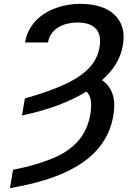

<svg xmlns="http://www.w3.org/2000/svg" viewBox="-20 -757 684 990"><path d="M47.2 118.3Q105.1 107.2 154.1 93Q203.1 78.8 246.1 61.8Q330.3 28.4 381 -28.1Q431.8 -84.5 446 -168.7Q460.2 -254.3 425.4 -284.8Q358.7 -244 276.5 -213.4Q194.2 -182.9 93.4 -161.6L108.3 -249.3Q198.5 -275.2 267 -302Q335.6 -328.8 383.2 -360.1Q430.8 -391.3 458.1 -429Q485.4 -466.6 493.3 -514.2Q503.6 -577.4 474.1 -609.2Q444.6 -641 378.2 -641Q353.3 -641 328.3 -635.1Q303.3 -629.3 282.3 -616.8Q261.4 -604.4 246.6 -584.9Q231.9 -565.3 227.6 -538H109Q114.7 -572.1 129.1 -600Q143.5 -627.8 164.6 -650Q185.7 -672.2 212.2 -688.6Q238.6 -704.9 268.5 -715.7Q298.3 -726.6 330.3 -731.9Q362.2 -737.2 394.2 -737.2Q449.6 -737.2 494 -723.7Q538.4 -710.2 567.8 -683.6Q597.3 -657 609.9 -617.7Q622.5 -578.5 614 -527Q605.5 -473.7 578.5 -428.6Q551.5 -383.5 506 -343.8Q544 -318.5 559.8 -273.6Q575.6 -228.7 564.6 -162.3Q555.4 -106.2 532 -59.8Q508.5 -13.5 472.7 24.3Q436.8 62.1 389.9 91.8Q343 121.4 286.8 144.4Q230.5 167.3 166.2 184.1Q101.9 201 31.2 213.1Z"/></svg>

Font: Inter P Medium
Style: Italic
Weight: 500
Italic angle: 9.39999°
Designer: Rasmus Andersson
Foundry: rsms
Version: Version 3.018;git-588b23468